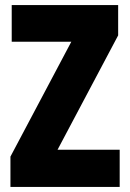

<svg xmlns="http://www.w3.org/2000/svg" viewBox="-20 -734 511 754"><path d="M21 0H450V-146H206L444 -595V-714H26V-570H260L21 -119Z"/></svg>

Font: Noto Sans Georgian ExtraCondensed Black
Style: Regular
Weight: 900
Width: 2
Designer: Monotype Design Team, Akaki Razmadze
Foundry: Google LLC
Version: Version 2.005